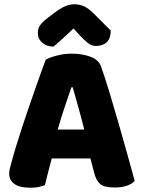

<svg xmlns="http://www.w3.org/2000/svg" viewBox="-20 -867 667 898"><path d="M324 -734Q300 -711 276 -689Q252 -667 230 -649Q199 -649 178 -667Q157 -685 157 -712Q157 -733 167 -748Q177 -763 204 -784L233 -806Q262 -828 284 -837.5Q306 -847 326 -847Q352 -847 373 -837.5Q394 -828 417 -805L498 -724Q498 -688 479.5 -670Q461 -652 429 -652Q409 -652 392 -665Q375 -678 351 -704ZM403 -126H222Q212 -90 204.5 -59Q197 -28 190 -1Q176 4 160.5 7.5Q145 11 123 11Q72 11 47.5 -6.5Q23 -24 23 -55Q23 -69 27 -83Q31 -97 36 -116Q43 -143 55.5 -183.5Q68 -224 83 -270.5Q98 -317 115 -365.5Q132 -414 147 -457.5Q162 -501 174.5 -535.5Q187 -570 194 -588Q211 -598 245.5 -607Q280 -616 315 -616Q365 -616 403.5 -601.5Q442 -587 453 -555Q471 -504 492 -435Q513 -366 534 -292.5Q555 -219 575 -147.5Q595 -76 610 -21Q598 -7 574 1.5Q550 10 517 10Q468 10 449 -6Q430 -22 421 -57ZM314 -459Q300 -418 283 -368Q266 -318 250 -261H374Q360 -318 345.5 -368.5Q331 -419 320 -459Z"/></svg>

Font: Baloo Bhaina 2 ExtraBold
Style: Regular
Weight: 800
Designer: Yesha Goshar, Manish Minz, Shuchita Grover and Ek Type
Foundry: Ek Type
Version: Version 1.640;hotconv 1.0.111;makeotfexe 2.5.65597; ttfautoh